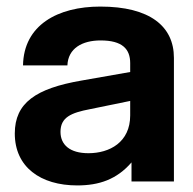

<svg xmlns="http://www.w3.org/2000/svg" viewBox="-20 -552 588 584"><path d="M380 0H509V-376C509 -472 436 -532 285 -532C156 -532 52 -476 50 -353H185C187 -405 230 -429 286 -429C352 -429 376 -403 376 -360V-333L228 -307C89 -283 25 -239 25 -146C25 -44 103 12 215 12C281 12 335 -6 380 -58ZM164 -151C164 -195 196 -209 254 -220L376 -245V-201C376 -119 313 -86 249 -86C192 -86 164 -112 164 -151Z"/></svg>

Font: Aspekta 650
Style: Regular
Weight: 650
Designer: Ivo Dolenc
Version: Version 2.000